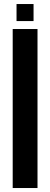

<svg xmlns="http://www.w3.org/2000/svg" viewBox="-20 -946 253 966"><path d="M43.9 0V-800H168.7V0ZM63.2 -840V-925.7H148.8V-840Z"/></svg>

Font: Big Shoulders Stencil Thin
Style: Regular
Weight: 100
Designer: Patric King
Foundry: XO Type Co
Version: Version 2.001